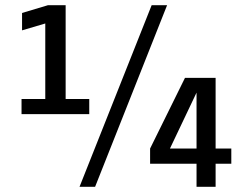

<svg xmlns="http://www.w3.org/2000/svg" viewBox="-20 -720 950 740"><path d="M63 -280V-338.5H154.5V-629.5L65 -603V-670L165 -700H233V-338.5H324V-280ZM286.5 0 564.5 -700H624L346.5 0ZM737.5 0V-89H558.5V-147.5L693 -420H811V-147.5H871.5V-89H811V0ZM635 -147.5H737.5V-363Z"/></svg>

Font: Trispace
Style: Regular
Weight: 400
Designer: Tyler Finck
Foundry: Etcetera Type Company
Version: Version 1.210; ttfautohint (v1.8.3)